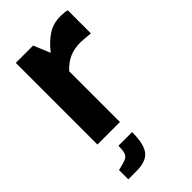

<svg xmlns="http://www.w3.org/2000/svg" viewBox="-235 -611 893 893"><g transform="rotate(-45 211.5 -164.0)"><path d="M57 -537H171L205 -455Q237 -497 273.5 -520.5Q310 -544 357 -544Q383 -544 401 -539V-387Q349 -392 338 -392Q295 -392 264 -378Q233 -364 205 -334V0H57ZM44 155 71 148Q92 143 102.5 136.5Q113 130 117.5 115.5Q122 101 122 73H212Q212 151 187 183.5Q162 216 96 216H44Z"/></g></svg>

Font: Exo
Style: Bold
Weight: 700
Designer: Natanael Gama
Foundry: Natanael Gama
Version: Version 1.500; ttfautohint (v1.6)